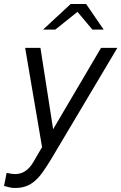

<svg xmlns="http://www.w3.org/2000/svg" viewBox="-57 -726 603 954"><path d="M0 0ZM107 82Q118 62 129.5 43.5Q141 25 152 5Q131 -119 110 -241.5Q89 -364 68 -488H144Q160 -386 175.5 -286Q191 -186 207 -84Q267 -186 326 -286Q385 -386 445 -488H526Q444 -350 363 -214Q282 -78 200 60Q177 98 157.5 126Q138 154 117.5 172Q97 190 73 199Q49 208 18 208Q5 208 -7 205.5Q-19 203 -37 198Q-34 181 -30.5 165.5Q-27 150 -24 133Q-9 136 0 137.5Q9 139 17 139Q46 139 68 124.5Q90 110 107 82ZM402 -579 328 -667 218 -579H157L294 -706H371L458 -579Z"/></svg>

Font: Rosa Sans Light
Style: Italic
Weight: 300
Italic angle: -12°
Designer: Pentagram / MCKL
Foundry: Pentagram / MCKL
Version: Version 1.005;September 16, 2019;FontCreator 11.5.0.2425 64-